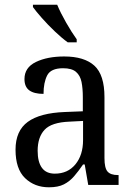

<svg xmlns="http://www.w3.org/2000/svg" viewBox="-20 -786 563 816"><path d="M188 10Q127 10 86.5 -29Q46 -68 46 -150Q46 -230 98 -268Q150 -306 256 -310L332 -313V-373Q332 -410 326.5 -437.5Q321 -465 303 -480.5Q285 -496 248 -496Q196 -496 180.5 -465.5Q165 -435 165 -387Q125 -387 104.5 -402Q84 -417 84 -450Q84 -499 132.5 -522.5Q181 -546 253 -546Q338 -546 381 -507Q424 -468 424 -373V-114Q424 -72 437 -57Q450 -42 481 -42H484V0H355L340 -87H333Q314 -59 295 -37Q276 -15 251.5 -2.5Q227 10 188 10ZM213 -48Q268 -48 300.5 -87.5Q333 -127 333 -191V-272L275 -269Q199 -266 169.5 -234.5Q140 -203 140 -145Q140 -98 158 -73Q176 -48 213 -48ZM268 -606Q243 -624 213 -652.5Q183 -681 157.5 -710Q132 -739 120 -756V-766H223Q237 -732 261 -690Q285 -648 306 -619V-606Z"/></svg>

Font: Noto Serif SemiCondensed
Style: Regular
Weight: 400
Width: 4
Designer: Monotype Design Team
Foundry: Monotype Imaging Inc.
Version: Version 2.013